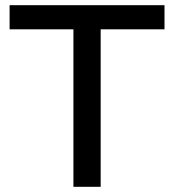

<svg xmlns="http://www.w3.org/2000/svg" viewBox="-20 -720 671 740"><path d="M263 0V-607H17V-700H614V-607H368V0Z"/></svg>

Font: Red Hat Display Medium
Style: Regular
Weight: 500
Designer: Pentagram, MCKL
Foundry: Pentagram, MCKL
Version: Version 1.023